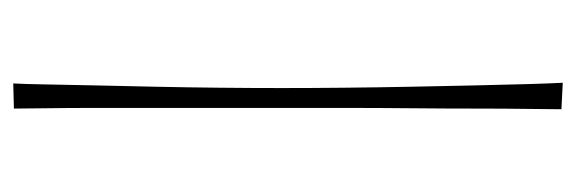

<svg xmlns="http://www.w3.org/2000/svg" viewBox="-310 -424 870 290"><g transform="rotate(-90 125.0 -279.0)"><path d="M145 136 105 134Q105 117 105.5 83Q106 49 106 3.5Q106 -42 106.5 -92.5Q107 -143 107 -193.5Q107 -244 107 -288Q107 -332 107 -380.5Q107 -429 107 -477.5Q107 -526 107 -569Q107 -612 106.5 -644.5Q106 -677 106 -693L144 -694Q143 -678 142.5 -645.5Q142 -613 141 -570Q140 -527 139 -479Q138 -431 137.5 -382Q137 -333 137 -289Q137 -245 137.5 -194.5Q138 -144 139 -93Q140 -42 141 3.5Q142 49 143 83.5Q144 118 145 136Z"/></g></svg>

Font: Truculenta Thin
Style: Regular
Weight: 250
Version: Version 1.002